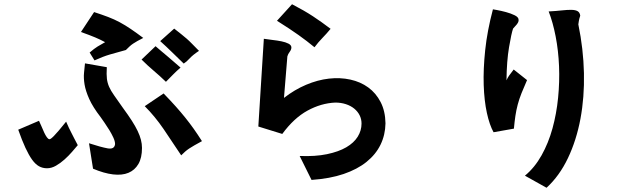

<svg xmlns="http://www.w3.org/2000/svg" viewBox="-20 -767 3040 906"><path d="M403 -519Q425 -538 440.5 -547.5Q456 -557 476 -568Q454 -580 429 -590.5Q404 -601 362 -616L424 -710Q461 -698 490 -687Q519 -676 545 -662Q571 -648 597.5 -630Q624 -612 656 -588Q640 -580 628.5 -573.5Q617 -567 608 -561Q599 -555 591 -547.5Q583 -540 574 -531Q533 -520 499 -510Q465 -500 426 -482ZM663 -266 752 -326Q785 -292 809.5 -264.5Q834 -237 854.5 -211.5Q875 -186 893.5 -160Q912 -134 933 -101Q911 -89 897 -81Q883 -73 872.5 -66Q862 -59 853.5 -51.5Q845 -44 835 -34Q793 -98 752 -158Q711 -218 663 -266ZM381 -468 484 -450Q482 -415 484.5 -395Q487 -375 495 -357Q503 -339 518.5 -317Q534 -295 560 -258Q585 -224 602 -197.5Q619 -171 629.5 -149Q640 -127 645 -107.5Q650 -88 650 -69Q650 -22 633 7Q616 36 586 48.5Q556 61 513.5 56Q471 51 419 29L400 -91Q455 -73 487.5 -67Q520 -61 523 -87Q523 -100 515 -117.5Q507 -135 496 -153Q485 -171 473.5 -187.5Q462 -204 455 -214Q418 -262 401 -300Q384 -338 379 -368.5Q374 -399 376.5 -423.5Q379 -448 381 -468ZM66 -155 164 -197Q171 -183 177 -168Q183 -153 189 -140.5Q195 -128 201 -119.5Q207 -111 213 -110Q216 -110 220.5 -113Q225 -116 234 -125Q243 -134 257 -150.5Q271 -167 292 -193Q299 -176 305 -164Q311 -152 317 -140Q323 -128 330 -114.5Q337 -101 347 -82Q336 -69 320 -50.5Q304 -32 284.5 -14.5Q265 3 244 15Q223 27 202 27Q181 27 164 17.5Q147 8 131.5 -13.5Q116 -35 100 -69.5Q84 -104 66 -155ZM648 -486 714 -549Q730 -535 742 -525Q754 -515 767 -504Q780 -493 795 -480Q810 -467 832 -448Q813 -432 797 -415.5Q781 -399 763 -381Q734 -409 705 -433.5Q676 -458 648 -486ZM736 -573 802 -632Q821 -617 835 -606Q849 -595 861.5 -584Q874 -573 887 -559.5Q900 -546 919 -527Q890 -508 875 -491.5Q860 -475 847 -467Q820 -493 792.5 -520Q765 -547 736 -573Z M1336 -501 1320 -305Q1370 -344 1424.5 -367Q1479 -390 1532 -396Q1585 -402 1633 -391.5Q1681 -381 1717.5 -354.5Q1754 -328 1776 -285.5Q1798 -243 1799 -185Q1798 -130 1775.5 -84Q1753 -38 1709.5 -3Q1666 32 1601.5 54Q1537 76 1450 82L1394 -31Q1468 -28 1523 -39.5Q1578 -51 1614 -72Q1650 -93 1668 -122Q1686 -151 1686 -184Q1686 -205 1677 -223Q1668 -241 1651.5 -254.5Q1635 -268 1612 -275.5Q1589 -283 1562 -283Q1495 -280 1431 -245Q1367 -210 1312 -135L1199 -170L1225 -584Q1243 -581 1265.5 -578.5Q1288 -576 1308 -572Q1328 -568 1341.5 -561Q1355 -554 1355 -543Q1355 -533 1347 -522.5Q1339 -512 1336 -501ZM1287 -669 1358 -747Q1416 -717 1457 -690Q1498 -663 1540 -631Q1521 -608 1501.5 -588Q1482 -568 1464 -544Q1445 -560 1427 -573.5Q1409 -587 1389 -601.5Q1369 -616 1344.5 -632Q1320 -648 1287 -669Z M2404 -439 2467 -389Q2452 -355 2441 -327.5Q2430 -300 2423 -273.5Q2416 -247 2412 -220Q2408 -193 2405 -160L2309 -143Q2290 -177 2277.5 -234Q2265 -291 2262.5 -365.5Q2260 -440 2269.5 -530.5Q2279 -621 2306 -723Q2307 -723 2326 -719.5Q2345 -716 2367.5 -710Q2390 -704 2408.5 -695Q2427 -686 2427 -674Q2428 -668 2425 -662Q2422 -656 2417.5 -650.5Q2413 -645 2408.5 -640.5Q2404 -636 2401 -632Q2393 -609 2382 -544Q2371 -479 2370 -388Q2375 -400 2382.5 -410.5Q2390 -421 2404 -439ZM2718 -693Q2713 -678 2711.5 -668.5Q2710 -659 2709 -652Q2733 -536 2735.5 -422Q2738 -308 2719 -206.5Q2700 -105 2660 -21Q2620 63 2559 119L2457 62Q2503 24 2535.5 -34Q2568 -92 2587 -161Q2606 -230 2613.5 -305.5Q2621 -381 2618 -454.5Q2615 -528 2602 -595Q2589 -662 2569 -713Q2605 -715 2632 -718Q2659 -721 2677.5 -720.5Q2696 -720 2706 -714Q2716 -708 2718 -693Z"/></svg>

Font: D2Coding
Style: Bold
Weight: 700
Monospace: yes
Designer: Yong-Rak Park; Jeong-Hwan Yoon; Sang-Min Lee;
Foundry: NHN Corporation
Version: Version 1.3.2; Build 20180524